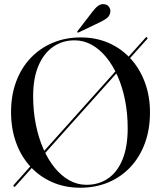

<svg xmlns="http://www.w3.org/2000/svg" viewBox="-20 -890 772 921"><path d="M46 5Q44.5 3 44.2 1Q44 -1 45.5 -2.5L678.5 -709.5Q680 -711.5 682 -711.8Q684 -712 686 -710Q687.5 -708.5 687.8 -706.8Q688 -705 686 -703L53 4.5Q51.5 6 49.5 6.2Q47.5 6.5 46 5ZM367.5 -710.5Q441 -710.5 501.8 -683.8Q562.5 -657 606.8 -608.5Q651 -560 675.2 -494.2Q699.5 -428.5 699.5 -351Q699.5 -269.5 675 -203Q650.5 -136.5 605.8 -88.8Q561 -41 499.8 -15.2Q438.5 10.5 365 10.5Q291.5 10.5 230.5 -16.2Q169.5 -43 125.2 -91.5Q81 -140 57 -206.2Q33 -272.5 33 -352.5Q33 -432.5 57.5 -498.5Q82 -564.5 127 -611.8Q172 -659 233 -684.8Q294 -710.5 367.5 -710.5ZM592.5 -275Q592.5 -345.5 580 -408.8Q567.5 -472 544.2 -524.8Q521 -577.5 489.2 -616Q457.5 -654.5 419.2 -675.5Q381 -696.5 338 -696.5Q279.5 -696.5 234.8 -665.5Q190 -634.5 164.5 -574.8Q139 -515 139 -429Q139 -357.5 151.8 -293.5Q164.5 -229.5 187.8 -176.5Q211 -123.5 242.8 -84.8Q274.5 -46 313 -24.8Q351.5 -3.5 394.5 -3.5Q454 -3.5 498.5 -34Q543 -64.5 567.8 -125.2Q592.5 -186 592.5 -275ZM422.5 -832.5Q436.5 -851.5 450 -861.5Q463.5 -871.5 478 -870Q494 -869 502.2 -857.8Q510.5 -846.5 509.5 -835Q508 -815.5 493.8 -804Q479.5 -792.5 460.5 -784L357.5 -734.5Q356.5 -734 354.2 -733.8Q352 -733.5 351 -735Q350 -736 350.5 -738Q351 -740 352.5 -741.5Z"/></svg>

Font: Fraunces 96pt
Style: Regular
Weight: 400
Version: Version 1.000;[b76b70a41]